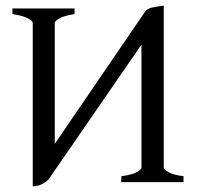

<svg xmlns="http://www.w3.org/2000/svg" viewBox="-20 -645 699 680"><path d="M24 -615H244V-595Q205 -589 189.5 -579.5Q174 -570 174 -564V-69L96 -16V-564Q96 -571 78 -580.5Q60 -590 24 -595ZM96 -29Q96 -29 105.5 -42.5Q115 -56 129 -74.5Q143 -93 155.5 -109.5Q168 -126 173 -134L494 -604Q501 -614 517.5 -618Q534 -622 560 -625V-564Q555 -560 551 -562.5Q547 -565 539.5 -563.5Q532 -562 519 -542L153 -11Q147 -3 132 5.5Q117 14 96 15ZM409 0 410 -21Q448 -26 464.5 -35.5Q481 -45 481 -51V-538L560 -584V-51Q560 -45 577.5 -35Q595 -25 630 -21V0Z"/></svg>

Font: ChillKai
Style: Regular
Weight: 400
Designer: ChillType
Foundry: 寒蝉字型
Version: Version 2.000